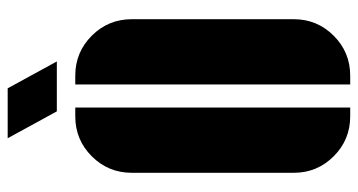

<svg xmlns="http://www.w3.org/2000/svg" viewBox="-236 -688 932 500"><g transform="rotate(-90 230.0 -438.0)"><path d="M283 -708Q344 -708 387 -665Q430 -622 430 -561V-139Q430 -78 387 -35Q344 8 283 8H260V-708ZM30 -561Q30 -622 73 -665Q116 -708 177 -708H200V8H177Q116 8 73 -35Q30 -78 30 -139ZM190 -756 120 -884H250L320 -756Z"/></g></svg>

Font: Promplate
Style: Bold
Weight: 400
Designer: Evgeny Tarasenko
Foundry: Evgeny Tarasenko
Version: Version 1.000